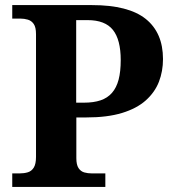

<svg xmlns="http://www.w3.org/2000/svg" viewBox="-20 -734 678 754"><path d="M28.1 0V-53H56.8Q74.6 -53 89.3 -57.4Q104 -61.9 112.7 -75.9Q121.4 -90 121.4 -118.1V-599.9Q121.4 -627 112.5 -639.8Q103.6 -652.6 89.5 -656.8Q75.3 -661 59.7 -661H28.1V-714H341Q484.4 -714 552.3 -659.7Q620.1 -605.3 620.1 -502.1Q620.1 -454.2 604.1 -412.8Q588 -371.5 552.5 -339.7Q516.9 -308 459.3 -290.4Q401.7 -272.8 319 -272.8H279.8V-113.1Q279.8 -87 288.4 -73.9Q297 -60.9 310.9 -56.9Q324.7 -53 340.9 -53H393.7V0ZM309.6 -330.8Q347.7 -330.8 374.9 -340Q402.2 -349.2 419.8 -369.4Q437.4 -389.5 445.8 -421.2Q454.1 -453 454.1 -498.1Q454.1 -578 423.5 -616.5Q392.8 -655 324 -655H279.2V-330.8Z"/></svg>

Font: Noto Serif Hebrew
Style: Regular
Weight: 400
Designer: Monotype Design Team
Foundry: Monotype Imaging Inc.
Version: Version 2.003